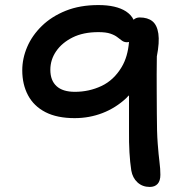

<svg xmlns="http://www.w3.org/2000/svg" viewBox="-20 -730 740 759"><path d="M572 9Q543 9 523.5 -9Q504 -27 499 -56Q489 -121 490 -213Q490 -277 490 -353Q484 -348 479 -342Q437 -303 385 -283Q333 -263 275 -263Q206 -263 160 -286.5Q114 -310 91 -353Q68 -396 68 -452Q68 -499 87.5 -544.5Q107 -590 145.5 -627.5Q184 -665 240 -687.5Q296 -710 369 -710Q439 -710 478 -685Q499 -671 508 -652Q518 -661 532 -661Q564 -661 582.5 -646Q601 -631 606 -597Q611 -563 600 -507Q599 -432 599.5 -373.5Q600 -315 600 -281Q600 -207 603.5 -162Q607 -117 610.5 -89.5Q614 -62 614 -39Q614 -15 603 -3Q592 9 572 9ZM490 -564Q486 -563 482 -563Q471 -563 462.5 -569Q454 -575 444 -583Q434 -591 416.5 -597Q399 -603 369 -603Q309 -603 267 -582Q225 -561 202 -527.5Q179 -494 179 -454Q179 -412 203.5 -389.5Q228 -367 276 -367Q332 -367 381 -390Q430 -413 461 -465Q485 -505 490 -564Z"/></svg>

Font: Shantell Sans Light Medium
Style: Regular
Weight: 500
Version: Version 1.008;[ac192a2d6]